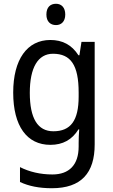

<svg xmlns="http://www.w3.org/2000/svg" viewBox="-20 -824 599 1018"><path d="M277 -804C247 -804 226 -786 226 -747C226 -710 247 -691 277 -691C305 -691 326 -710 326 -747C326 -785 305 -804 277 -804ZM247 -612C124 -612 50 -509 50 -333C50 -155 123 -56 247 -56C313 -56 362 -83 396 -138H400C398 -119 397 -84 397 -66V-47C397 51 346 101 258 101C194 101 135 87 86 62V141C133 163 188 174 255 174C411 174 482 93 482 -58V-602H412L401 -531H396C360 -587 310 -612 247 -612ZM261 -539C355 -539 397 -479 397 -334V-312C397 -185 355 -128 263 -128C180 -128 138 -196 138 -332C138 -465 181 -539 261 -539Z"/></svg>

Font: Noto Sans Malayalam UI SemiCondensed
Style: Regular
Weight: 400
Width: 4
Designer: Jelle Bosma - Monotype Design Team
Foundry: Monotype Imaging Inc.
Version: Version 2.104